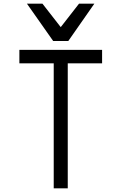

<svg xmlns="http://www.w3.org/2000/svg" viewBox="-20 -1020 658 1040"><path d="M268 -798 126 -1000H210L309 -873L408 -1000H491L350 -798ZM271 0V-677H85V-750H533V-677H347V0Z"/></svg>

Font: Hermit Light
Style: Regular
Weight: 300
Designer: Pablo Caro
Version: Version 2.000;PS 002.000;hotconv 1.0.88;makeotf.lib2.5.64775